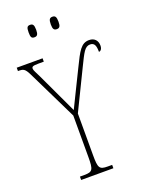

<svg xmlns="http://www.w3.org/2000/svg" viewBox="-175 -995 818 1075"><g transform="rotate(-20 233.5 -457.0)"><path d="M277 -840C293 -840 300 -848 300 -876C300 -906 293 -914 277 -914C261 -914 254 -906 254 -876C254 -848 261 -840 277 -840ZM144 -840C160 -840 167 -848 167 -876C167 -906 160 -914 144 -914C127 -914 122 -906 122 -876C122 -848 127 -840 144 -840ZM116 0H308V-20H282C232 -20 226 -31 226 -108V-356L341 -592C377 -665 390 -696 422 -696C449 -696 455 -674 455 -640C466 -640 475 -651 475 -671C475 -699 458 -721 425 -721C377 -721 358 -682 316 -596L256 -474C235 -431 221 -402 211 -382C191 -425 172 -466 151 -510L97 -625C84 -652 74 -668 74 -678C74 -689 78 -694 115 -694H146V-714H-8V-694H-6C23 -694 33 -692 53 -651L198 -354V-108C198 -31 192 -20 142 -20H116Z"/></g></svg>

Font: Noto Serif ExtraCondensed Thin
Style: Regular
Weight: 100
Width: 2
Designer: Monotype Design Team
Foundry: Monotype Imaging Inc.
Version: Version 2.013